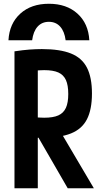

<svg xmlns="http://www.w3.org/2000/svg" viewBox="-20 -1001 540 1021"><path d="M240 -981Q334 -981 392 -928.5Q450 -876 455 -787H329Q323 -834 300 -859.5Q277 -885 240 -885Q203 -885 180 -859.5Q157 -834 151 -787H25Q30 -876 88 -928.5Q146 -981 240 -981ZM57 -728Q103 -735 137.5 -737.5Q172 -740 203 -740Q299 -740 357.5 -716.5Q416 -693 442.5 -641Q469 -589 469 -504Q469 -419 442.5 -367Q416 -315 357.5 -291.5Q299 -268 203 -268Q178 -268 154 -269.5Q130 -271 110 -273L152 -380Q170 -377 186 -376Q202 -375 215 -375Q263 -375 290.5 -387.5Q318 -400 330.5 -427.5Q343 -455 343 -501Q343 -548 330.5 -575.5Q318 -603 290.5 -615.5Q263 -628 215 -628Q202 -628 186.5 -627Q171 -626 151 -623L181 -657V0H57ZM340 0 154 -322H289L479 0Z"/></svg>

Font: M PLUS Code Latin SemiBold
Style: Regular
Weight: 600
Designer: Coji Morishita
Foundry: UNDERFOREST DESIGN
Version: Version 1.002; ttfautohint (v1.8.3)